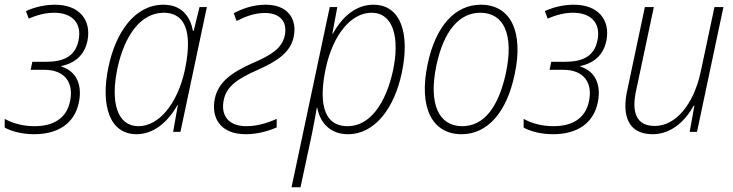

<svg xmlns="http://www.w3.org/2000/svg" viewBox="-32 -559 3106 814"><path d="M113 10C212 10 283 -34 302 -123C316 -187 301 -254 228 -277V-279C289 -292 327 -328 339 -387C356 -476 303 -539 201 -539C161 -539 117 -530 78 -512L90 -480C126 -496 163 -505 197 -505C275 -505 316 -460 301 -388C287 -318 235 -297 162 -297H105L98 -263H157C241 -263 282 -210 265 -130C250 -56 193 -24 114 -24C68 -24 24 -35 -12 -55V-18C19 -1 64 10 113 10Z M547 10C616 10 677 -37 720 -113H722L702 0H733L845 -529H814L789 -428H786C776 -483 743 -539 661 -539C542 -539 460 -427 428 -276C393 -109 434 10 547 10ZM555 -24C466 -24 435 -123 466 -270C496 -408 564 -504 661 -505C770 -505 780 -394 751 -259C719 -116 640 -24 555 -24Z M1010 10C1062 10 1110 -5 1141 -19V-55C1104 -38 1058 -24 1013 -24C932 -24 903 -74 917 -137C929 -193 975 -225 1061 -263C1142 -299 1199 -336 1213 -402C1229 -476 1190 -539 1095 -539C1040 -539 995 -522 959 -503L971 -470C1006 -488 1046 -504 1091 -504C1155 -504 1188 -467 1175 -407C1163 -354 1118 -325 1038 -291C950 -252 894 -211 879 -142C862 -62 900 10 1010 10Z M1204 235H1242L1290 11C1297 -23 1305 -67 1311 -102H1313C1326 -34 1372 10 1443 10C1559 10 1641 -103 1672 -253C1706 -416 1668 -539 1551 -539C1482 -539 1423 -495 1379 -416H1377L1398 -529H1366ZM1442 -24C1330 -24 1322 -142 1349 -269C1380 -414 1458 -505 1543 -505C1635 -505 1664 -400 1634 -259C1604 -123 1538 -24 1442 -24Z M1925 10C2034 10 2116 -81 2150 -244C2189 -426 2132 -539 2007 -539C1897 -539 1815 -449 1781 -287C1742 -103 1800 10 1925 10ZM1928 -24C1828 -24 1784 -118 1818 -281C1849 -429 1916 -505 2004 -505C2105 -505 2147 -412 2113 -250C2081 -102 2018 -24 1928 -24Z M2313 10C2412 10 2483 -34 2502 -123C2516 -187 2501 -254 2428 -277V-279C2489 -292 2527 -328 2539 -387C2556 -476 2503 -539 2401 -539C2361 -539 2317 -530 2278 -512L2290 -480C2326 -496 2363 -505 2397 -505C2475 -505 2516 -460 2501 -388C2487 -318 2435 -297 2362 -297H2305L2298 -263H2357C2441 -263 2482 -210 2465 -130C2450 -56 2393 -24 2314 -24C2268 -24 2224 -35 2188 -55V-18C2219 -1 2264 10 2313 10Z M2735 10C2816 10 2875 -49 2909 -111H2912L2892 0H2923L3035 -529H2997L2939 -256C2909 -115 2832 -25 2744 -25C2661 -25 2647 -89 2664 -171L2740 -529H2702L2627 -175C2604 -69 2631 10 2735 10Z"/></svg>

Font: Noto Sans SemiCondensed ExtraLight
Style: Italic
Weight: 200
Width: 4
Italic angle: -12°
Designer: Monotype Design Team
Foundry: Monotype Imaging Inc.
Version: Version 2.013